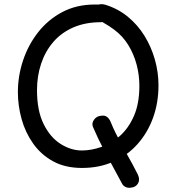

<svg xmlns="http://www.w3.org/2000/svg" viewBox="-20 -806 855 934"><path d="M472 -783Q491 -782 504.5 -771.5Q518 -761 518 -745Q518 -733 512.5 -722.5Q507 -712 497 -705.5Q487 -699 471 -698Q395 -698 336.5 -672.5Q278 -647 239 -601.5Q200 -556 180 -496Q160 -436 160 -367Q160 -268 192 -203Q224 -138 274.5 -106Q325 -74 378 -74Q424 -74 473 -91Q522 -108 564 -145.5Q606 -183 632 -243Q658 -303 658 -389Q658 -441 644.5 -492Q631 -543 604 -587Q577 -631 535 -662Q508 -682 486 -694Q464 -706 451 -718Q438 -730 438 -748Q438 -764 451.5 -777.5Q465 -791 492 -783Q554 -764 602 -724.5Q650 -685 683 -631.5Q716 -578 733.5 -516Q751 -454 751 -391Q751 -306 724.5 -233Q698 -160 649 -105Q600 -50 531.5 -19.5Q463 11 379 11Q297 11 238 -21.5Q179 -54 141 -108Q103 -162 85 -227Q67 -292 67 -358Q67 -436 92 -511.5Q117 -587 165 -648.5Q213 -710 282.5 -747Q352 -784 441 -784Q449 -784 457 -784Q465 -784 472 -783ZM432 -189Q425 -207 438 -224.5Q451 -242 473 -243Q487 -245 495.5 -240.5Q504 -236 510 -228Q516 -220 520 -209Q530 -184 542.5 -159Q555 -134 568.5 -108.5Q582 -83 596.5 -57.5Q611 -32 624.5 -7Q638 18 651 44Q662 69 651 87Q640 105 616 107Q602 109 590.5 103.5Q579 98 573 86Q559 60 544.5 33Q530 6 515 -21.5Q500 -49 485.5 -76.5Q471 -104 457.5 -132.5Q444 -161 432 -189Z"/></svg>

Font: Playpen Sans
Style: Regular
Weight: 400
Designer: Laura Meseguer, Veronika Burian, José Scaglione, Kostas Bartsokas, Vera Evstafieva, Tom Grace, Yorlmar Campos
Foundry: TypeTogether
Version: Version 2.000